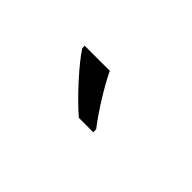

<svg xmlns="http://www.w3.org/2000/svg" viewBox="-5 -965 557 557"><g transform="rotate(45 274.0 -686.0)"><path d="M250 -766H147V-756C170 -719 240 -642 283 -606H342V-618C313 -655 271 -721 250 -766Z"/></g></svg>

Font: Noto Sans Thai
Style: Regular
Weight: 400
Designer: Monotype Design Team
Foundry: Monotype Imaging Inc.
Version: Version 1.901